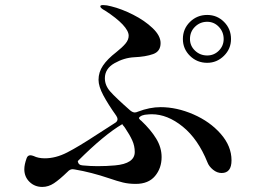

<svg xmlns="http://www.w3.org/2000/svg" viewBox="-20 -731 1040 758"><path d="M894 -98Q894 -48 855 -48Q837 -48 821 -61Q805 -74 799 -90Q762 -182 701.5 -231Q641 -280 579 -280Q570 -280 552 -278Q540 -276 533 -270.5Q526 -265 530 -262Q533 -257 538 -254Q575 -219 596.5 -184Q618 -149 618 -111Q618 -67 592 -36Q566 -5 516 -5Q488 -5 465.5 -10.5Q443 -16 411 -27Q340 -51 275 -62L267 -63Q256 -63 247 -53Q215 -22 193 -7.5Q171 7 147 7Q117 7 96.5 -13Q76 -33 76 -63Q76 -81 85 -106Q89 -118 100 -118Q105 -118 113 -115Q131 -106 157 -106Q200 -106 245 -129Q290 -152 363 -200Q424 -239 433 -245Q444 -251 444 -261Q444 -266 439 -274Q407 -319 388 -354.5Q369 -390 369 -416Q369 -446 386.5 -472Q404 -498 439 -525Q463 -544 475.5 -559Q488 -574 488 -590Q488 -609 464 -634.5Q440 -660 395 -689Q376 -699 376 -706Q376 -711 387 -711Q401 -711 419 -706Q460 -696 505.5 -673Q551 -650 582.5 -620Q614 -590 614 -561Q614 -528 584.5 -517.5Q555 -507 510 -505Q470 -503 432 -481.5Q394 -460 394 -422Q394 -394 415 -370Q436 -346 494 -295Q504 -287 512 -287Q518 -287 524 -290Q571 -308 614 -308Q678 -308 743.5 -279.5Q809 -251 851.5 -202.5Q894 -154 894 -98ZM702 -577Q702 -617 730 -644.5Q758 -672 798 -672Q837 -672 864.5 -644.5Q892 -617 892 -577Q892 -538 864 -510.5Q836 -483 798 -483Q758 -483 730 -510.5Q702 -538 702 -577ZM730 -577Q730 -550 750 -531Q770 -512 798 -512Q825 -512 844 -531Q863 -550 863 -577Q863 -605 844 -625Q825 -645 798 -645Q770 -645 750 -625.5Q730 -606 730 -577ZM465 -237 463 -241Q391 -199 287 -95Q289 -79 306 -78Q338 -75 365 -75Q401 -75 434 -78Q512 -85 512 -131Q512 -155 502 -177Q492 -199 475 -224Q470 -232 465 -237Z"/></svg>

Font: Shippori Mincho B1 SemiBold
Style: Regular
Weight: 600
Designer: FONTDASU
Foundry: FONTDASU / Google Inc. / but / Adobe
Version: Version 3.110; ttfautohint (v1.8.3)